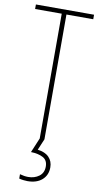

<svg xmlns="http://www.w3.org/2000/svg" viewBox="-103 -759 543 1044"><g transform="rotate(10 168.0 -237.0)"><path d="M180 0H154V-689H7V-714H328V-689H180ZM238 145Q238 188 208.5 214Q179 240 128 240Q119 240 106 238.5Q93 237 82 234V210Q107 217 128 217Q163 217 188 198.5Q213 180 213 145Q213 110 187 96Q161 82 120 81L154 0H180L154 62Q195 67 216.5 89Q238 111 238 145Z"/></g></svg>

Font: Noto Sans ExtraCondensed Thin
Style: Regular
Weight: 100
Width: 2
Designer: Monotype Design Team
Foundry: Monotype Imaging Inc.
Version: Version 2.013; ttfautohint (v1.8.4.7-5d5b)